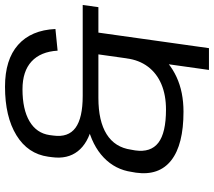

<svg xmlns="http://www.w3.org/2000/svg" viewBox="-64 -684 858 770"><g transform="rotate(-90 365.0 -299.0)"><path d="M302 7.9Q170 7.9 107.3 -41Q44.5 -90 57.5 -182.8L60.4 -199.3Q69.7 -265.7 118.1 -312Q166.5 -358.3 246.9 -377.3L245.3 -358.1Q175.4 -375.1 143.4 -416.1Q111.3 -457.2 119.6 -519.2L121.6 -534.6Q132.9 -616.3 207.5 -662.1Q282.1 -707.9 402.3 -707.9Q510.9 -707.9 570 -655.6Q629.2 -603.2 633.7 -505.7L546.8 -497Q542.8 -565.1 503.5 -601.5Q464.1 -637.8 392.1 -637.8Q311.3 -637.8 263.6 -609.7Q215.9 -581.5 208.3 -529.3L206.3 -513.9Q198.1 -454.1 237.5 -425.2Q276.9 -396.3 365.8 -396.3H730.1L721.3 -333.4H357Q264.4 -333.4 211.6 -300.3Q158.8 -267.1 149.7 -202.2L146.8 -185.9Q137.8 -123.5 177.6 -92.9Q217.5 -62.3 310.6 -62.3Q368.7 -62.3 412.3 -80.8Q456 -99.3 482.7 -134.8Q509.4 -170.4 515.8 -220.1H586.2Q577.1 -150.2 539.2 -99Q501.3 -47.8 441.2 -20Q381.1 7.9 302 7.9ZM623.7 -365.2 556.9 110H469.5L536.4 -365.2Z"/></g></svg>

Font: Pathway Extreme 8pt Thin
Style: Italic
Weight: 100
Italic angle: -8°
Designer: Eduardo Rodriguez Tunni
Foundry: Eduardo Rodriguez Tunni
Version: Version 1.000